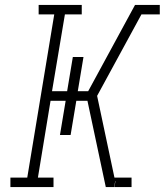

<svg xmlns="http://www.w3.org/2000/svg" viewBox="-20 -755 665 775"><path d="M22 0V-38H90L199 -697H136V-735H310V-697H242L190 -387H251L274 -525H317L294 -387H336L342 -398L525 -735H563L559 -711L563 -735H625V-697H551L372 -368L442 -38H511V0H442L446 -24H445L441 0H407L333 -348H288L265 -210H222L245 -348H184L133 -38H196V0Z"/></svg>

Font: Iosevka Slab XLtExObl
Style: Regular
Weight: 200
Width: 7
Italic angle: -9°
Monospace: yes
Designer: Belleve Invis
Foundry: Belleve Invis
Version: Version 11.1.1; ttfautohint (v1.8.3)